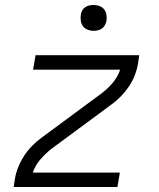

<svg xmlns="http://www.w3.org/2000/svg" viewBox="-20 -752 640 772"><path d="M35 0 40 -33Q44 -57 53.5 -80.5Q63 -104 77 -125.5Q91 -147 109 -165.5Q127 -184 148 -199L389 -377Q414 -396 434 -420Q454 -444 463 -472H113L123 -530H540L535 -497Q531 -473 522 -449.5Q513 -426 498.5 -404.5Q484 -383 466 -364.5Q448 -346 427 -331L186 -153Q162 -134 141.5 -110Q121 -86 112 -58H462L452 0ZM356 -628Q344 -628 332.5 -632.5Q321 -637 314 -646Q307 -655 305 -667.5Q303 -680 305 -693Q306 -701 310.5 -709.5Q315 -718 322.5 -723Q330 -728 339 -730Q348 -732 356 -732Q369 -732 380.5 -727.5Q392 -723 399 -714Q406 -705 408 -692.5Q410 -680 408 -667Q406 -659 401.5 -650.5Q397 -642 389.5 -637Q382 -632 373.5 -630Q365 -628 356 -628Z"/></svg>

Font: Iosevka Curly Light Extended
Style: Italic
Weight: 300
Width: 7
Italic angle: -9°
Monospace: yes
Designer: Belleve Invis
Foundry: Belleve Invis
Version: Version 11.1.0; ttfautohint (v1.8.3)